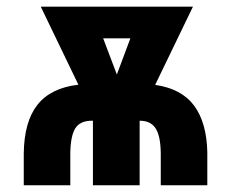

<svg xmlns="http://www.w3.org/2000/svg" viewBox="-20 -548 684 568"><path d="M325.7 -327.6 365.7 -434.6H285.2ZM50.3 0V-93.8Q51.3 -188 90.8 -238Q130.4 -288.1 211.9 -297.4L100.6 -528.3H550.8L439 -296.9Q517.1 -285.6 554.2 -235.6Q591.3 -185.5 593.3 -98.1V0H455.6V-93.8Q455.1 -145.5 440.4 -168.2Q425.8 -190.9 393.1 -190.9V0H254.9V-190.9H252.4Q217.3 -190.9 203.1 -168.9Q189 -147 188 -96.7V0Z"/></svg>

Font: RobotoCondensed-Bold
Style: Bold
Weight: 700
Designer: Google
Version: Version 2.001240; 2014